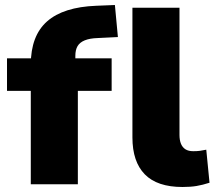

<svg xmlns="http://www.w3.org/2000/svg" viewBox="-20 -736 863 767"><path d="M103 0V-373H8V-503H156L103 -450V-478Q103 -593 168 -650.5Q233 -708 365 -713L439 -716L451 -588L370 -584Q339 -583 319 -575Q299 -567 290 -552Q281 -537 281 -513V-496L266 -503H426V-373H291V0ZM709 11Q608 11 558.5 -39.5Q509 -90 509 -187V-705H697V-197Q697 -176 703 -161.5Q709 -147 721 -139.5Q733 -132 752 -132Q767 -132 778.5 -133.5Q790 -135 804 -138L817 -6Q789 3 765 7Q741 11 709 11Z"/></svg>

Font: Nunito Sans 8pt Black
Style: Regular
Weight: 900
Version: Version 3.101;gftools[0.9.27]